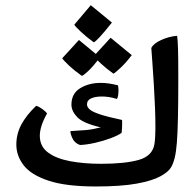

<svg xmlns="http://www.w3.org/2000/svg" viewBox="-20 -691 733 723"><path d="M333 -531.7Q306.6 -550.8 284.9 -571Q263.2 -591.3 259.8 -598.1L321.8 -671.4L401.4 -606Q370.6 -567.4 354.5 -550.3Q338.4 -533.2 333 -531.7ZM288.1 -405.3Q261.7 -423.8 240 -444.1Q218.3 -464.4 214.4 -471.7L277.3 -540.5L356.9 -474.6Q329.1 -439 311.3 -422.6Q293.5 -406.2 288.1 -405.3ZM407.2 -413.6Q380.9 -432.1 358.9 -452.6Q336.9 -473.1 333.5 -480L396.5 -548.8L476.1 -483.4Q455.6 -456.1 434.1 -435.8Q412.6 -415.5 407.2 -413.6ZM341.8 11.2Q228 11.2 162.4 -10.7Q96.7 -32.7 69.1 -68.6Q41.5 -104.5 41.5 -146.5Q41.5 -186.5 60.3 -221.9Q79.1 -257.3 116.2 -292.5Q126 -290 138.7 -281Q151.4 -272 157.2 -263.7Q143.1 -238.8 136.5 -217.8Q129.9 -196.8 129.9 -179.7Q129.9 -139.6 160.9 -116.7Q191.9 -93.8 244.1 -84Q296.4 -74.2 360.8 -74.2Q449.7 -74.2 501.7 -88.6Q553.7 -103 561.5 -147.9Q564.9 -169.4 565.2 -205.8Q565.4 -242.2 563.7 -285.6Q562 -329.1 559.3 -372.6Q556.6 -416 554 -452.4Q551.3 -488.8 549.8 -510.3Q558.1 -527.3 587.2 -540.5Q616.2 -553.7 647 -556.2Q649.4 -540 650.4 -505.9Q651.4 -471.7 651.4 -398.4Q651.4 -307.6 650.1 -248.8Q648.9 -189.9 646 -153.8Q643.1 -117.7 637.9 -96.9Q632.8 -76.2 624.5 -61.5Q614.7 -43.9 584 -27.1Q553.2 -10.3 494.4 0.5Q435.5 11.2 341.8 11.2ZM281.2 -145Q261.7 -151.9 253.4 -168.9Q245.1 -186 245.1 -197.3Q279.8 -199.2 304.7 -201.4Q329.6 -203.6 359.4 -211.4Q293.5 -226.6 271.2 -249.5Q249 -272.5 249 -296.9Q249 -338.9 282 -358.9Q314.9 -378.9 359.4 -378.9Q389.2 -378.9 424.3 -369.6Q424.8 -367.7 425.5 -362.8Q426.3 -357.9 426.3 -349.6Q426.3 -342.8 425 -332.8Q423.8 -322.8 419.9 -318.4Q403.3 -323.7 389.4 -325.7Q375.5 -327.6 363.3 -327.6Q338.9 -327.6 323.2 -320.6Q307.6 -313.5 307.6 -297.9Q307.6 -288.1 317.6 -279.1Q327.6 -270 356 -260.5Q384.3 -251 439.5 -239.3Q439.9 -235.8 439.9 -232.7Q439.9 -229.5 439.9 -225.6Q439.9 -219.7 439.5 -208.7Q439 -197.8 438 -190.9Q425.8 -181.6 398.2 -171.1Q370.6 -160.6 338.6 -153.3Q306.6 -146 281.2 -145Z"/></svg>

Font: Harmattan
Style: Bold
Weight: 700
Designer: George W. Nuss III and SIL International
Foundry: SIL International
Version: Version 4.000